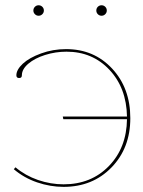

<svg xmlns="http://www.w3.org/2000/svg" viewBox="-20 -710 545 733"><path d="M32.7 -64 39.1 -71.3Q76.7 -39.6 125 -22.9Q173.3 -6.3 222.7 -6.3Q328.1 -6.3 395.8 -76.2Q463.4 -146 464.8 -254.9H221.7L219.7 -265.1H464.8Q462.9 -374 397.9 -443.4Q333 -512.7 233.9 -512.7Q191.9 -512.7 152.3 -500.2Q112.8 -487.8 88.1 -466.8Q63.5 -445.8 63.5 -422.4Q63.5 -412.1 53.2 -412.1Q42.5 -412.1 42.5 -422.4Q42.5 -443.8 67.1 -466.8Q91.8 -489.7 137 -506.1Q182.1 -522.5 232.4 -522.5Q338.9 -522.5 408.2 -448Q477.5 -373.5 477.5 -258.8Q477.5 -144.5 405.5 -70.6Q333.5 3.4 222.7 3.4Q171.9 3.4 121.8 -13.7Q71.8 -30.8 32.7 -64ZM113.3 -655.8Q107.4 -661.6 107.4 -669.9Q107.4 -678.2 113.3 -684.1Q119.1 -689.9 127.4 -689.9Q135.7 -689.9 141.6 -684.1Q147.5 -678.2 147.5 -669.9Q147.5 -661.6 141.6 -655.8Q135.7 -649.9 127.4 -649.9Q119.1 -649.9 113.3 -655.8ZM353.5 -655.8Q347.7 -661.6 347.7 -669.9Q347.7 -678.2 353.5 -684.1Q359.4 -689.9 367.7 -689.9Q376 -689.9 381.8 -684.1Q387.7 -678.2 387.7 -669.9Q387.7 -661.6 381.8 -655.8Q376 -649.9 367.7 -649.9Q359.4 -649.9 353.5 -655.8Z"/></svg>

Font: Znikomit
Style: Regular
Weight: 100
Designer: gluk
Foundry: gluk
Version: Version 0.53